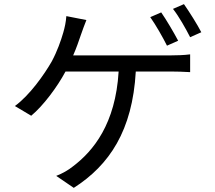

<svg xmlns="http://www.w3.org/2000/svg" viewBox="-20 -850 1040 929"><path d="M842 -653C821 -693 785 -754 760 -790L707 -767C734 -729 768 -669 788 -629ZM334 -582C350 -618 362 -654 372 -683C379 -704 389 -730 398 -753L301 -772C299 -743 293 -716 286 -692C275 -654 257 -602 230 -552C195 -491 124 -389 52 -337L131 -290C189 -338 257 -429 297 -504H554C539 -250 431 -119 333 -45C311 -27 281 -10 252 1L337 59C509 -51 621 -218 637 -504H806C829 -504 869 -503 900 -501V-587C871 -583 831 -582 806 -582ZM817 -807C846 -770 878 -713 900 -670L954 -694C935 -731 896 -793 870 -830Z"/></svg>

Font: Noto Sans Mono CJK SC Regular
Style: Regular
Weight: 400
Designer: Ryoko NISHIZUKA (kana & ideographs); Paul D. Hunt (Latin, Greek & Cyrillic); Wenlong ZHANG (bopomofo); Sandoll Communica
Foundry: Adobe Systems Incorporated
Version: Version 1.005;PS 1.005;hotconv 1.0.96;makeotf.lib2.5.65012